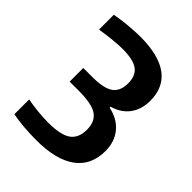

<svg xmlns="http://www.w3.org/2000/svg" viewBox="-214 -867 995 995"><g transform="rotate(45 283.0 -369.5)"><path d="M227 11Q204 11 179 10Q154 9 130.5 7Q107 5 86.5 2Q66 -1 51 -4V-112H55Q67 -109 86 -106.5Q105 -104 126 -101.5Q147 -99 167.5 -98Q188 -97 205 -97Q297 -97 335.5 -124.5Q374 -152 374 -213Q374 -273 335.5 -299.5Q297 -326 201 -326H134V-426H200Q285 -426 320 -451.5Q355 -477 355 -534Q355 -590 321 -615Q287 -640 208 -640Q181 -640 139.5 -636Q98 -632 56 -625H51V-733Q69 -736 92 -739.5Q115 -743 139 -745Q163 -747 186 -748.5Q209 -750 228 -750Q363 -750 431.5 -700Q500 -650 500 -551Q500 -488 468 -444.5Q436 -401 376 -384V-377Q444 -363 482 -317Q520 -271 520 -203Q520 -98 445 -43.5Q370 11 227 11Z"/></g></svg>

Font: Encode Sans Normal
Style: SemiBold
Weight: 600
Designer: Pablo Impallari, Andres Torresi
Foundry: Pablo Impallari, Andres Torresi
Version: Version 1.000; ttfautohint (v1.00) -l 8 -r 50 -G 200 -x 14 -